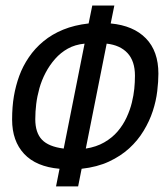

<svg xmlns="http://www.w3.org/2000/svg" viewBox="-20 -667 594 696"><path d="M263.2 8.8H183.1L195.8 -55.2Q111.3 -62.5 67.6 -109.1Q23.9 -155.8 23.9 -233.4Q23.9 -280.8 30.5 -318.8Q37.1 -356.9 49.8 -391.8Q62.5 -426.8 84.5 -459.2Q106.4 -491.7 137.5 -517.3Q168.5 -543 209.2 -559.6Q250 -576.2 301.3 -582L314.5 -647H394.5L381.3 -582Q463.9 -574.2 509 -527.8Q554.2 -481.4 554.2 -399.9Q554.2 -372.1 550 -336.7Q545.9 -301.3 533.9 -264.6Q522 -228 500.7 -192.9Q479.5 -157.7 448.5 -129.4Q417.5 -101.1 375 -81.3Q332.5 -61.5 275.9 -55.2ZM286.6 -508.8Q252 -505.4 225.8 -490.7Q199.7 -476.1 179.7 -453.4Q159.7 -430.7 145.3 -403.3Q130.9 -376 122.8 -346.9Q114.7 -317.9 111.3 -290Q107.9 -262.2 107.9 -234.9Q107.9 -186 132.1 -160.6Q156.2 -135.3 210.9 -128.4ZM291 -128.4Q329.1 -134.3 357.9 -150.9Q386.7 -167.5 406.5 -190.7Q426.3 -213.9 439 -241.5Q451.7 -269 458 -295.2Q464.4 -321.3 466.8 -345Q469.2 -368.7 469.2 -392.6Q469.2 -445.3 442.4 -474.4Q415.5 -503.4 366.7 -508.8ZM0 -638.2Z"/></svg>

Font: Code New Roman
Style: Italic
Weight: 400
Italic angle: -11°
Monospace: yes
Designer: Sam Radian
Foundry: Code New Roman
Version: Version 1.508 October 19, 2014